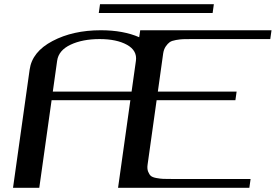

<svg xmlns="http://www.w3.org/2000/svg" viewBox="-20 -894 1312 914"><path d="M231.4 -458H606.4L627 -604.5Q633.8 -653.3 584.5 -680.7Q535.2 -708 454.1 -708Q373 -708 315.9 -681.2Q258.8 -654.3 252 -604.5ZM1272.5 -750 1266.6 -708H891.6Q864.3 -708 851.1 -707.5Q837.9 -707 817.9 -703.6Q797.9 -700.2 788.1 -693.4Q778.3 -686.5 769 -672.9Q759.8 -659.2 756.8 -639.6L731.4 -458H1106.4L1100.6 -417H725.6L682.6 -110.4Q679.7 -90.8 685.1 -77.1Q690.4 -63.5 698.2 -56.6Q706.1 -49.8 725.1 -46.4Q744.1 -43 757.3 -42.5Q770.5 -42 797.9 -42H1172.9L1167 0H542L600.6 -417H225.6L167 0H42L121.1 -562.5Q132.8 -647.5 230 -698.7Q327.1 -750 460 -750Q566.4 -750 642.6 -716.8L647.5 -750ZM998 -874 992.2 -832H450.2L456.1 -874Z"/></svg>

Font: okolaks
Style: BoldItalic
Weight: 600
Width: 8
Italic angle: -8°
Version: Version 000.6.0